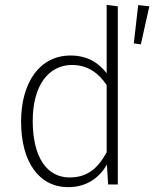

<svg xmlns="http://www.w3.org/2000/svg" viewBox="-20 -761 636 792"><path d="M420 -459C391 -496 347 -532 271 -532C143 -532 67 -420 67 -259C67 -92 142 11 261 11C342 11 392 -32 421 -82L426 0H466V-735L420 -741ZM550 -740 532 -582 561 -578 596 -735ZM267 -29C174 -29 116 -111 115 -259C114 -409 181 -493 277 -493C345 -493 389 -456 420 -410V-133C384 -67 341 -29 267 -29Z"/></svg>

Font: Fira Sans ExtraLight
Style: Regular
Weight: 200
Designer: bBox Type GmbH & Carrois Corporate GbR & Edenspiekermann AG
Foundry: bBox Type GmbH & Carrois Corporate GbR & Edenspiekermann AG
Version: Version 4.300;PS 004.300;hotconv 1.0.88;makeotf.lib2.5.64775